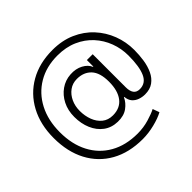

<svg xmlns="http://www.w3.org/2000/svg" viewBox="-207 -929 1349 1349"><g transform="rotate(-45 468.0 -254.0)"><path d="M480.1 -699.9Q575.3 -699.9 650.7 -666.7Q726.2 -633.5 778.9 -576.3Q831.7 -519.2 859.6 -446.2Q887.4 -373.2 887.4 -293.7Q887.4 -243.3 880 -194.2Q872.5 -145.2 853.9 -105.5Q835.2 -65.7 802.6 -42.1Q769.9 -18.5 719.8 -18.5Q693.9 -18.5 668.1 -27.2Q642.4 -35.9 624.6 -55.9Q606.9 -76 604 -109.7H600.5Q583.5 -71.4 545.6 -44Q507.8 -16.7 448.5 -18.1Q388.5 -19.5 345.3 -51.7Q302.2 -83.8 279.1 -137.8Q256 -191.8 256 -258.5Q256 -323.2 281.6 -373.6Q307.2 -424 350.7 -454.5Q394.2 -485.1 448.5 -488.6Q502.8 -492.2 543.5 -470.2Q584.2 -448.2 597.7 -414.4H601.2V-478.7H659.1V-149.5Q659.1 -112.2 673.8 -91.4Q688.6 -70.7 720.5 -70.7Q778.8 -70.7 804.7 -127.5Q830.6 -184.3 830.6 -294.4Q830.6 -363.6 806.8 -427Q783 -490.4 737.6 -540.1Q692.1 -589.8 626.6 -618.8Q561.1 -647.7 477.3 -647.7Q366.5 -647.7 283.6 -598.5Q200.6 -549.4 154.5 -460.8Q108.3 -372.2 108.3 -253.9Q108.3 -134.2 154.5 -46Q200.6 42.3 286 90.7Q371.4 139.2 488.6 139.2Q547.2 139.2 601.6 123Q655.9 106.9 684.7 91.3L702.8 141Q663.7 162.3 603.7 177.2Q543.7 192.1 486.9 192.1Q351.6 192.1 253.4 137.1Q155.2 82 101.9 -18.6Q48.7 -119.3 48.7 -255.7Q48.7 -389.2 102.5 -489.2Q156.2 -589.1 253.2 -644.5Q350.1 -699.9 480.1 -699.9ZM457.7 -434.7Q414.4 -434.7 381.7 -410.9Q349.1 -387.1 331 -347.8Q312.9 -308.6 312.9 -261.4Q312.9 -211.6 329 -168.9Q345.2 -126.1 377.1 -100Q409.1 -73.9 456 -73.9Q528.1 -73.9 566.1 -123.2Q604 -172.6 604 -261.4Q604 -350.5 564.5 -392.6Q524.9 -434.7 457.7 -434.7Z"/></g></svg>

Font: Inter UI Light
Style: Regular
Weight: 300
Designer: Rasmus Andersson
Foundry: rsms
Version: 3.2;8d6f07862